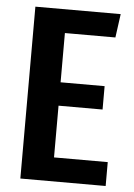

<svg xmlns="http://www.w3.org/2000/svg" viewBox="-51 -730 535 769"><g transform="rotate(5 216.5 -345.5)"><path d="M390 -596H187V-398H364V-304H187V-96H403V0H60V-691H403Z"/></g></svg>

Font: Fira Sans Compressed Medium
Style: Regular
Weight: 500
Width: 1
Designer: bBox Type GmbH & Carrois Corporate GbR & Edenspiekermann AG
Foundry: bBox Type GmbH & Carrois Corporate GbR & Edenspiekermann AG
Version: Version 4.301